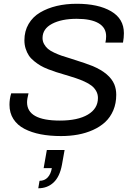

<svg xmlns="http://www.w3.org/2000/svg" viewBox="-20 -717 713 1029"><path d="M307.1 12.2Q247.1 12.2 198 2.7Q148.9 -6.8 110.8 -26.6Q72.8 -46.4 51.8 -79.1Q30.8 -111.8 30.8 -155.8Q30.8 -186.5 40 -216.8H132.8Q125 -186.5 125 -168.9Q125 -70.8 300.8 -70.8Q397 -70.8 450.9 -102.8Q504.9 -134.8 504.9 -191.9Q504.9 -212.4 495.4 -229.2Q485.8 -246.1 470.7 -257.8Q455.6 -269.5 432.6 -280Q409.7 -290.5 386.5 -298.1Q363.3 -305.7 335 -314.5Q332 -314.9 330.1 -315.7Q328.1 -316.4 326.2 -316.9Q299.8 -324.7 281.2 -330.6Q262.7 -336.4 238.3 -345.9Q213.9 -355.5 197.3 -365.2Q180.7 -375 163.1 -389.2Q145.5 -403.3 135 -418.9Q124.5 -434.6 117.7 -455.6Q110.8 -476.6 110.8 -501Q110.8 -550.3 133.3 -588.6Q155.8 -627 195.1 -650.1Q234.4 -673.3 283.9 -685.1Q333.5 -696.8 391.1 -696.8Q506.3 -696.8 575.2 -656.7Q644 -616.7 644 -539.1Q644 -515.1 639.2 -488.8H544.9Q548.8 -504.9 548.8 -522.9Q548.8 -568.8 508.3 -592.5Q467.8 -616.2 391.1 -616.2Q310.1 -616.2 259 -589.4Q208 -562.5 208 -513.2Q208 -495.6 216.3 -480.7Q224.6 -465.8 236.8 -455.3Q249 -444.8 270.5 -434.8Q292 -424.8 310.3 -418.5Q328.6 -412.1 356.9 -403.8Q448.2 -375 477.1 -362.8Q567.9 -324.2 592.8 -264.6Q603 -239.3 603 -209Q603 -163.1 587.2 -125.7Q571.3 -88.4 543.9 -63Q516.6 -37.6 478.5 -20.5Q440.4 -3.4 397.7 4.4Q355 12.2 307.1 12.2ZM185.1 292 191.9 252Q218.8 252 235.6 233.9Q252.4 215.8 257.8 184.1H213.9L231 86.9H326.2L312 166Q300.3 230 267.1 261Q233.9 292 185.1 292Z"/></svg>

Font: Archivo
Style: Italic
Weight: 400
Italic angle: -10°
Designer: Hector Gatti
Foundry: Omnibus-Type
Version: Version 2.001